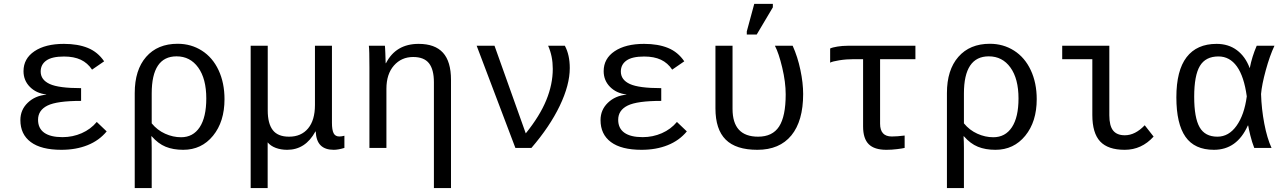

<svg xmlns="http://www.w3.org/2000/svg" viewBox="-20 -765 6641 993"><path d="M303.2 -55.7Q356 -55.7 402.6 -76.2Q449.2 -96.7 480.5 -134.3L531.7 -85.4Q492.7 -38.1 432.9 -14.2Q373 9.8 297.4 9.8Q192.9 9.8 139.2 -30.3Q85.4 -70.3 85.4 -144Q85.4 -196.8 123.3 -233.4Q161.1 -270 219.2 -275.4V-276.4Q167 -282.7 134.3 -315.9Q101.6 -349.1 101.6 -397Q101.6 -461.9 158.2 -500Q214.8 -538.1 310.5 -538.1Q382.8 -538.1 434.3 -517.1Q485.8 -496.1 518.6 -447.8L456.1 -404.8Q433.1 -439.5 397.7 -456.1Q362.3 -472.7 311 -472.7Q248.5 -472.7 219.5 -451.9Q190.4 -431.2 190.4 -395Q190.4 -352.1 237.1 -330.6Q283.7 -309.1 399.4 -309.1V-243.2Q274.4 -243.2 225.6 -219Q176.8 -194.8 176.8 -145.5Q176.8 -101.1 209 -78.4Q241.2 -55.7 303.2 -55.7Z M1141.1 -252Q1141.1 -135.7 1081.8 -63Q1022.5 9.8 927.7 9.8Q875.5 9.8 836.7 -6.1Q797.9 -22 764.6 -60.1H762.7Q764.6 -30.8 764.6 0V207.5H676.8V-283.7Q676.8 -403.3 735.8 -470.9Q794.9 -538.6 898.9 -538.6Q968.3 -538.6 1023.9 -503.2Q1079.6 -467.8 1110.4 -402.1Q1141.1 -336.4 1141.1 -252ZM1046.9 -255.9Q1046.9 -357.9 1005.1 -415.8Q963.4 -473.6 893.1 -473.6Q764.6 -473.6 764.6 -281.7V-127Q793.5 -91.8 834 -73.5Q874.5 -55.2 916.5 -55.2Q978.5 -55.2 1012.7 -106.9Q1046.9 -158.7 1046.9 -255.9Z M1276.4 207.5V-528.3H1364.7V-193.4Q1364.7 -126 1390.9 -92Q1417 -58.1 1475.1 -58.1Q1537.6 -58.1 1573.2 -100.6Q1608.9 -143.1 1608.9 -222.2V-528.3H1696.8V-129.9Q1696.8 -93.3 1705.3 -76.2Q1713.9 -59.1 1734.9 -59.1Q1747.1 -59.1 1761.2 -63V0Q1729.5 9.8 1706.1 9.8Q1661.6 9.8 1638.4 -13.2Q1615.2 -36.1 1612.8 -85H1611.3Q1559.6 9.8 1465.3 9.8Q1432.6 9.8 1406 -0.2Q1379.4 -10.3 1364.3 -28.8V207.5Z M2224.1 207.5V-339.4Q2224.1 -405.8 2198.5 -438Q2172.9 -470.2 2116.7 -470.2Q2056.2 -470.2 2017.3 -426Q1978.5 -381.8 1978.5 -306.2V0H1890.6V-415.5Q1890.6 -507.8 1887.7 -528.3H1970.7Q1971.2 -525.9 1971.7 -515.1Q1972.2 -504.4 1972.9 -490.5Q1973.6 -476.6 1974.6 -438H1976.1Q2027.3 -538.1 2145 -538.1Q2229.5 -538.1 2271 -492.4Q2312.5 -446.8 2312.5 -352.1V207.5Z M2926.8 -413.1Q2926.8 -325.7 2875 -217.8Q2823.2 -109.9 2728.5 0H2645.5L2445.3 -528.3H2537.6L2699.2 -75.2Q2772 -165.5 2805.4 -247.3Q2838.9 -329.1 2838.9 -408.7Q2838.9 -474.6 2814.9 -528.3H2901.4Q2926.8 -481 2926.8 -413.1Z M3303.7 -55.7Q3356.4 -55.7 3403.1 -76.2Q3449.7 -96.7 3481 -134.3L3532.2 -85.4Q3493.2 -38.1 3433.3 -14.2Q3373.5 9.8 3297.9 9.8Q3193.4 9.8 3139.6 -30.3Q3085.9 -70.3 3085.9 -144Q3085.9 -196.8 3123.8 -233.4Q3161.6 -270 3219.7 -275.4V-276.4Q3167.5 -282.7 3134.8 -315.9Q3102.1 -349.1 3102.1 -397Q3102.1 -461.9 3158.7 -500Q3215.3 -538.1 3311 -538.1Q3383.3 -538.1 3434.8 -517.1Q3486.3 -496.1 3519 -447.8L3456.5 -404.8Q3433.6 -439.5 3398.2 -456.1Q3362.8 -472.7 3311.5 -472.7Q3249 -472.7 3220 -451.9Q3190.9 -431.2 3190.9 -395Q3190.9 -352.1 3237.5 -330.6Q3284.2 -309.1 3399.9 -309.1V-243.2Q3274.9 -243.2 3226.1 -219Q3177.2 -194.8 3177.2 -145.5Q3177.2 -101.1 3209.5 -78.4Q3241.7 -55.7 3303.7 -55.7Z M4133.8 -278.8Q4133.8 -139.2 4072.8 -64.7Q4011.7 9.8 3897 9.8Q3786.1 9.8 3733.2 -43Q3680.2 -95.7 3680.2 -204.6V-528.3H3768.6V-201.7Q3768.6 -58.1 3900.9 -58.1Q3975.1 -58.1 4009.3 -110.6Q4043.5 -163.1 4043.5 -276.9Q4043.5 -340.3 4025.6 -415.3Q4007.8 -490.2 3987.8 -528.3H4079.6Q4105.5 -470.7 4119.6 -403.3Q4133.8 -335.9 4133.8 -278.8ZM3842.3 -586.4V-602.5L3880.9 -745.1H3977.1V-727.1L3893.6 -586.4Z M4396.5 -459Q4356.4 -459 4320.3 -453.1Q4284.2 -447.3 4273.4 -440.9V-514.2Q4285.2 -520 4311.3 -524.2Q4337.4 -528.3 4362.8 -528.3H4714.4V-459H4531.7V-125Q4531.7 -59.1 4592.3 -59.1Q4619.6 -59.1 4658.7 -64V0Q4647.5 2.9 4619.6 6.3Q4591.8 9.8 4564.5 9.8Q4502 9.8 4472.9 -19.3Q4443.8 -48.3 4443.8 -110.8V-459Z M5341.8 -252Q5341.8 -135.7 5282.5 -63Q5223.1 9.8 5128.4 9.8Q5076.2 9.8 5037.4 -6.1Q4998.5 -22 4965.3 -60.1H4963.4Q4965.3 -30.8 4965.3 0V207.5H4877.4V-283.7Q4877.4 -403.3 4936.5 -470.9Q4995.6 -538.6 5099.6 -538.6Q5168.9 -538.6 5224.6 -503.2Q5280.3 -467.8 5311 -402.1Q5341.8 -336.4 5341.8 -252ZM5247.6 -255.9Q5247.6 -357.9 5205.8 -415.8Q5164.1 -473.6 5093.8 -473.6Q4965.3 -473.6 4965.3 -281.7V-127Q4994.1 -91.8 5034.7 -73.5Q5075.2 -55.2 5117.2 -55.2Q5179.2 -55.2 5213.4 -106.9Q5247.6 -158.7 5247.6 -255.9Z M5717.3 -168.9Q5717.3 -114.7 5736.8 -90.1Q5756.3 -65.4 5797.4 -65.4Q5851.1 -65.4 5900.4 -117.2L5946.3 -58.6Q5884.3 9.8 5796.9 9.8Q5710.4 9.8 5669.9 -33.4Q5629.4 -76.7 5629.4 -170.4V-459H5473.6V-528.3H5717.3Z M6433.6 -115.7Q6377.4 9.8 6258.3 9.8Q6158.2 9.8 6111.1 -57.6Q6064 -125 6064 -261.7Q6064 -400.4 6116.9 -469.2Q6169.9 -538.1 6272 -538.1Q6333.5 -538.1 6377.2 -505.4Q6420.9 -472.7 6442.9 -413.6H6443.8Q6455.1 -471.7 6479.5 -528.3H6571.3Q6546.9 -476.6 6526.4 -401.6Q6505.9 -326.7 6502 -278.8Q6504.4 -200.7 6518.8 -125.5Q6533.2 -50.3 6556.2 0H6466.8Q6455.1 -29.8 6446.5 -64.7Q6438 -99.6 6435.5 -115.7ZM6156.2 -264.6Q6156.2 -156.2 6184.1 -107.2Q6211.9 -58.1 6276.4 -58.1Q6335 -58.1 6375.2 -114.5Q6415.5 -170.9 6428.2 -266.6Q6414.1 -369.6 6377 -421.4Q6339.8 -473.1 6281.7 -473.1Q6215.3 -473.1 6185.8 -424.1Q6156.2 -375 6156.2 -264.6Z"/></svg>

Font: Liberation Mono
Style: Regular
Weight: 400
Monospace: yes
Designer: Steve Matteson
Foundry: Ascender Corporation
Version: Version 2.1.5